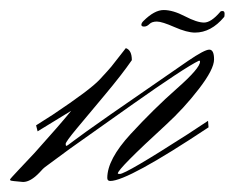

<svg xmlns="http://www.w3.org/2000/svg" viewBox="-53 -360 468 383"><path d="M233 -318Q255 -340 273.5 -340Q292 -340 316 -327.5Q340 -315 354 -315Q368 -315 386 -336Q387 -338 391 -338Q395 -338 395 -332.5Q395 -327 394 -326Q368 -295 336 -295Q320 -295 295 -306Q270 -317 260 -317Q250 -317 245 -312Q240 -307 234.5 -307Q229 -307 229 -310.5Q229 -314 233 -318ZM22 -98 19 -110 52 -131Q127 -181 146 -201.5Q165 -222 169 -227Q195 -260 198 -264Q210 -260 210 -240Q190 -211 156 -170.5Q122 -130 100 -103.5Q78 -77 78 -73Q78 -69 79.5 -69Q81 -69 94.5 -79.5Q108 -90 168 -132Q289 -216 322 -238.5Q355 -261 364.5 -261Q374 -261 374 -241.5Q374 -222 344 -183Q314 -144 278 -111Q182 -23 182 -14Q182 -13 186 -13Q198 -13 321 -92L362 -119L363 -106Q202 1 167 1Q161 1 161 -5Q161 -42 207.5 -92.5Q254 -143 300 -183.5Q346 -224 346 -237Q346 -239 344 -239Q315 -225 209.5 -150.5Q104 -76 86 -63Q39 -28 36.5 -26.5Q34 -25 26 -16Q8 3 -7 3Q-31 1 -32 0Q-33 -1 -33 -2Q-33 -3 -16 -21Q0 -38 16 -55Q69 -114 89 -139Z"/></svg>

Font: Herr Von Muellerhoff
Style: Regular
Weight: 400
Version: Version 1.000